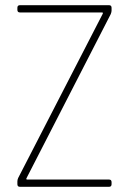

<svg xmlns="http://www.w3.org/2000/svg" viewBox="-20 -720 504 740"><path d="M47 -10V-21Q47 -27 50 -34L376 -667Q378 -672 373 -672H57Q47 -672 47 -682V-690Q47 -700 57 -700H400Q410 -700 410 -690V-679Q410 -674 407 -666L82 -33Q80 -28 85 -28H400Q410 -28 410 -18V-10Q410 0 400 0H57Q47 0 47 -10Z"/></svg>

Font: Barlow Semi Condensed Thin
Style: Regular
Weight: 250
Width: 4
Designer: Jeremy Tribby
Foundry: Tribby Type
Version: Version 1.408